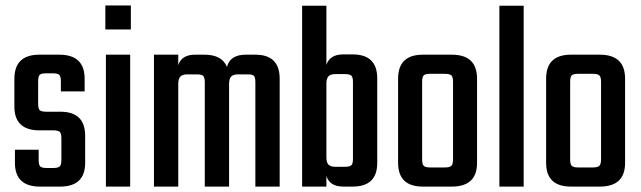

<svg xmlns="http://www.w3.org/2000/svg" viewBox="-20 -690 2370 710"><path d="M207 -98.1V-179.2Q207 -196.8 200.9 -202.4Q194.8 -208 176.8 -208H126Q33.2 -208 33.2 -295.9V-398.9Q33.2 -487.8 126 -487.8H199.2Q293 -487.8 293 -398.9V-352.1H205.1V-390.1Q205.1 -407.7 199 -413.3Q192.9 -418.9 174.8 -418.9H150.9Q132.8 -418.9 127 -413.3Q121.1 -407.7 121.1 -390.1V-306.2Q121.1 -288.1 127 -282.5Q132.8 -276.9 150.9 -276.9H203.1Q294.9 -276.9 294.9 -188V-87.9Q294.9 0 202.1 0H127.9Q35.2 0 35.2 -87.9V-136.2H123V-98.1Q123 -80.1 128.9 -74.5Q134.8 -68.8 152.8 -68.8H176.8Q194.8 -68.8 200.9 -74.7Q207 -80.6 207 -98.1Z M461.4 0H371.6V-487.8H461.4ZM369.6 -581.1V-669.9H463.9V-581.1Z M889.2 -487.8H924.3Q1014.2 -487.8 1014.2 -398.9V0H924.3V-386.2Q924.3 -404.3 918.9 -409.7Q913.6 -415 895.5 -415H859.4Q842.8 -415 835 -407Q827.1 -398.9 827.1 -379.9V0H737.3V-386.2Q737.3 -403.8 731.4 -409.4Q725.6 -415 707.5 -415H672.4Q654.8 -415 647 -407Q639.2 -398.9 639.2 -379.9V0H549.3V-487.8H639.2V-449.2Q651.9 -487.8 701.2 -487.8H736.3Q800.3 -487.8 819.3 -442.9Q831.1 -487.8 889.2 -487.8Z M1285.2 -102.1V-387.2Q1285.2 -404.3 1279.3 -410.2Q1273.4 -416 1255.4 -416H1220.2Q1202.6 -416 1194.8 -408Q1187 -399.9 1187 -380.9V-107.9Q1187 -88.9 1194.8 -81.1Q1202.6 -73.2 1220.2 -73.2H1255.4Q1273.4 -73.2 1279.3 -78.9Q1285.2 -84.5 1285.2 -102.1ZM1249 -488.8H1284.2Q1375 -488.8 1375 -399.9V-87.9Q1375 0 1284.2 0H1249Q1199.7 0 1187 -39.1V0H1097.2V-668.9H1187V-450.2Q1199.7 -488.8 1249 -488.8Z M1655.3 -101.1V-387.2Q1655.3 -405.3 1649.2 -411.1Q1643.1 -417 1625 -417H1570.3Q1552.2 -417 1546.6 -411.1Q1541 -405.3 1541 -387.2V-101.1Q1541 -83 1546.9 -76.9Q1552.7 -70.8 1570.3 -70.8H1625Q1643.1 -70.8 1649.2 -76.9Q1655.3 -83 1655.3 -101.1ZM1543.9 -487.8H1650.9Q1744.1 -487.8 1744.1 -398.9V-87.9Q1744.1 0 1650.9 0H1543.9Q1452.1 0 1452.1 -87.9V-398.9Q1452.1 -487.8 1543.9 -487.8Z M1916.5 0H1826.7V-668.9H1916.5Z M2202.6 -101.1V-387.2Q2202.6 -405.3 2196.5 -411.1Q2190.4 -417 2172.4 -417H2117.7Q2099.6 -417 2094 -411.1Q2088.4 -405.3 2088.4 -387.2V-101.1Q2088.4 -83 2094.2 -76.9Q2100.1 -70.8 2117.7 -70.8H2172.4Q2190.4 -70.8 2196.5 -76.9Q2202.6 -83 2202.6 -101.1ZM2091.3 -487.8H2198.2Q2291.5 -487.8 2291.5 -398.9V-87.9Q2291.5 0 2198.2 0H2091.3Q1999.5 0 1999.5 -87.9V-398.9Q1999.5 -487.8 2091.3 -487.8Z"/></svg>

Font: Teko
Style: Regular
Weight: 400
Designer: Manushi Parikh, Jonny Pinhorn
Foundry: Indian Type Foundry
Version: Version 2.000;PS 1.0;hotconv 1.0.79;makeotf.lib2.5.61930